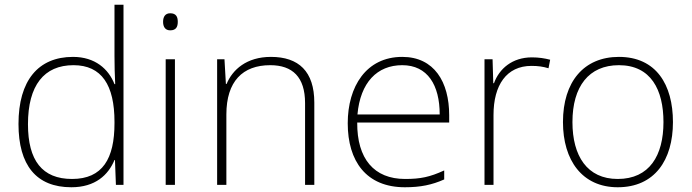

<svg xmlns="http://www.w3.org/2000/svg" viewBox="-20 -780 2918 810"><path d="M281 10C382 10 437 -42 463 -105H465L469 0H501V-760H463V-544C463 -506 464 -464 466 -425H463C438 -489 381 -540 288 -540C141 -540 58 -440 58 -257C58 -83 133 10 281 10ZM284 -25C158 -25 98 -103 98 -256C98 -420 166 -505 290 -505C409 -505 463 -421 463 -266V-260C463 -111 413 -25 284 -25Z M698 -724C677 -724 668 -709 668 -688C668 -667 677 -652 698 -652C723 -652 730 -667 730 -688C730 -709 723 -724 698 -724ZM718 -530H679V0H718Z M1123 -540C1020 -540 961 -486 936 -426H933L927 -530H896V0H935V-297C935 -437 1004 -505 1120 -505C1214 -505 1267 -455 1267 -345V0H1306V-347C1306 -479 1240 -540 1123 -540Z M1677 -540C1525 -540 1447 -415 1447 -260C1447 -100 1525 10 1688 10C1754 10 1802 0 1854 -23V-61C1793 -33 1754 -25 1689 -25C1558 -25 1486 -110 1487 -263H1875V-294C1875 -434 1812 -540 1677 -540ZM1677 -505C1784 -505 1835 -421 1835 -297H1488C1500 -432 1571 -505 1677 -505Z M2224 -538C2141 -538 2086 -490 2064 -429H2061L2058 -530H2024V0H2062V-295C2062 -421 2117 -502 2222 -502C2250 -502 2271 -499 2294 -492L2301 -528C2278 -534 2253 -538 2224 -538Z M2819 -265C2819 -423 2748 -540 2591 -540C2443 -540 2355 -435 2355 -265C2355 -104 2436 10 2586 10C2742 10 2819 -105 2819 -265ZM2395 -265C2395 -415 2464 -505 2591 -505C2726 -505 2779 -401 2779 -265C2779 -124 2720 -25 2586 -25C2457 -25 2395 -122 2395 -265Z"/></svg>

Font: Noto Sans Gurmukhi UI ExtraLight
Style: Regular
Weight: 200
Designer: Jelle Bosma - Monotype Design Team
Foundry: Monotype Imaging Inc.
Version: Version 2.004